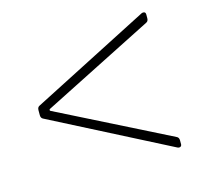

<svg xmlns="http://www.w3.org/2000/svg" viewBox="-69 -544 582 551"><g transform="rotate(-15 222.0 -268.5)"><path d="M395 -69 44 -249Q37 -252 37 -261V-276Q37 -285 44 -288L395 -468Q397 -469 400 -469Q407 -469 407 -461V-450Q407 -441 400 -438L70 -271Q68 -270 68 -268Q68 -266 70 -265L400 -99Q407 -96 407 -87V-76Q407 -71 403.5 -69Q400 -67 395 -69Z"/></g></svg>

Font: Barlow Condensed Thin
Style: Regular
Weight: 250
Width: 3
Designer: Jeremy Tribby
Foundry: Tribby Type
Version: Version 1.408